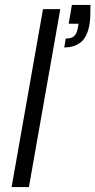

<svg xmlns="http://www.w3.org/2000/svg" viewBox="-20 -757 386 777"><path d="M27 0 154 -720H224L97 0ZM240 -565 246 -601Q269 -601 279.5 -610.5Q290 -620 294 -639L298 -661H258L271 -737H346Q346 -712 345.5 -694Q345 -676 342 -657Q333 -607 307 -586Q281 -565 240 -565Z"/></svg>

Font: DM Sans 16pt Light
Style: Italic
Weight: 300
Italic angle: -10°
Version: Version 4.004;gftools[0.9.30]